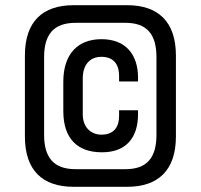

<svg xmlns="http://www.w3.org/2000/svg" viewBox="-20 -720 774 740"><path d="M76 -506V-194C76 -63 144 0 264 0H470C589 0 658 -63 658 -194V-506C658 -637 589 -700 470 -700H264C144 -700 76 -637 76 -506ZM150 -500C150 -587 187 -632 271 -632H464C547 -632 583 -587 583 -500V-200C583 -113 547 -68 464 -68H271C187 -68 150 -113 150 -200ZM224 -405V-292C224 -186 278 -133 373 -133C466 -133 512 -189 512 -280V-295H439V-274C439 -227 416 -201 371 -201C331 -201 299 -229 299 -279V-418C299 -472 328 -501 371 -501C421 -501 439 -468 439 -428V-406H512V-421C512 -508 466 -569 371 -569C281 -569 224 -513 224 -405Z"/></svg>

Font: Space Text
Style: Regular
Weight: 400
Designer: Florian Karsten (Space Text), Colophon Foundry (Space Mono)
Foundry: Florian Karsten
Version: Version 1.003;PS 001.003;hotconv 1.0.88;makeotf.lib2.5.64775